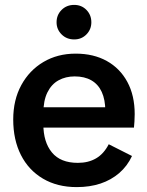

<svg xmlns="http://www.w3.org/2000/svg" viewBox="-20 -752 599 784"><path d="M293 12Q214 12 155.5 -22.5Q97 -57 65.5 -119Q34 -181 34 -264Q34 -344 67 -404.5Q100 -465 157.5 -499Q215 -533 289 -533Q362 -533 416 -503Q470 -473 500 -417.5Q530 -362 530 -286Q530 -271 529 -256Q528 -241 527 -231H96V-314H448L410 -299Q410 -345 395.5 -376.5Q381 -408 353 -424Q325 -440 285 -440Q248 -440 219 -424Q190 -408 173.5 -374.5Q157 -341 157 -289V-245Q157 -172 192 -129.5Q227 -87 298 -87Q341 -87 372.5 -105.5Q404 -124 424 -163L519 -115Q500 -74 467 -45.5Q434 -17 390.5 -2.5Q347 12 293 12ZM283 -591Q252 -591 231.5 -611.5Q211 -632 211 -661Q211 -691 231.5 -711.5Q252 -732 283 -732Q313 -732 333 -711.5Q353 -691 353 -661Q353 -632 333 -611.5Q313 -591 283 -591Z"/></svg>

Font: TikTok Sans 24pt SemiBold
Style: Regular
Weight: 600
Version: Version 4.000